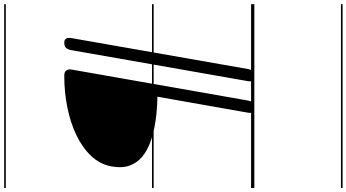

<svg xmlns="http://www.w3.org/2000/svg" viewBox="-404 -868 1698 941"><g transform="rotate(-90 445.5 -397.0)"><path d="M390.5 0Q373.5 0 367.5 -8Q361.5 -16 364 -30L442.5 -475Q382.5 -476 327.2 -483.8Q272 -491.5 226.5 -507.2Q181 -523 149.5 -548.8Q118 -574.5 104.8 -612Q91.5 -649.5 101 -700.5Q111.5 -756.5 152 -799.5Q192.5 -842.5 254 -872Q315.5 -901.5 390.2 -916.5Q465 -931.5 545 -931.5Q565.5 -931.5 571.8 -921Q578 -910.5 576 -898L423.5 -30Q421.5 -19.5 415.8 -9.8Q410 0 390.5 0ZM544.5 0Q527.5 0 521.8 -8Q516 -16 518.5 -30L671 -898.5Q674 -914.5 681.8 -923Q689.5 -931.5 707.5 -931.5Q722 -931.5 727.5 -922.2Q733 -913 729.5 -894.5L578 -30Q576 -19.5 570.2 -9.8Q564.5 0 544.5 0ZM390.5 0Q373.5 0 367.5 -8Q361.5 -16 364 -30L442.5 -475Q382.5 -476 327.2 -483.8Q272 -491.5 226.5 -507.2Q181 -523 149.5 -548.8Q118 -574.5 104.8 -612Q91.5 -649.5 101 -700.5Q111.5 -756.5 152 -799.5Q192.5 -842.5 254 -872Q315.5 -901.5 390.2 -916.5Q465 -931.5 545 -931.5Q565.5 -931.5 571.8 -921Q578 -910.5 576 -898L423.5 -30Q421.5 -19.5 415.8 -9.8Q410 0 390.5 0ZM544.5 0Q527.5 0 521.8 -8Q516 -16 518.5 -30L671 -898.5Q674 -914.5 681.8 -923Q689.5 -931.5 707.5 -931.5Q722 -931.5 727.5 -922.2Q733 -913 729.5 -894.5L578 -30Q576 -19.5 570.2 -9.8Q564.5 0 544.5 0ZM-5 424.5H896V432.5H-5ZM-5 -16H896V0H-5ZM-5 -501.5H896V-493.5H-5ZM-5 -1226H896V-1218H-5Z"/></g></svg>

Font: Edu AU VIC WA NT Guides
Style: Regular
Weight: 400
Designer: Tina and Corey Anderson, Eben Sorkin, Mirko Velimirovic
Foundry: Google for Education
Version: Version 1.001